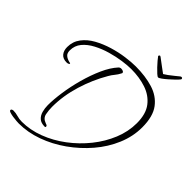

<svg xmlns="http://www.w3.org/2000/svg" viewBox="-262 -970 1135 1135"><g transform="rotate(45 305.0 -402.5)"><path d="M584 -840Q590 -840 592 -835Q594 -830 590 -826Q583 -817 568.5 -803Q554 -789 537.5 -774.5Q521 -760 507 -750Q493 -740 487 -740Q482 -740 469 -751.5Q456 -763 441.5 -778.5Q427 -794 415.5 -807.5Q404 -821 401 -826Q398 -828 398 -831Q398 -835 402 -838Q406 -841 412 -836Q436 -818 460 -800Q484 -782 494 -775Q503 -780 518 -791Q533 -802 549 -815Q565 -828 576 -837Q581 -840 584 -840ZM98 35Q93 35 78 34Q63 33 46.5 30.5Q30 28 18 24Q6 20 6 13Q6 8 11.5 5.5Q17 3 21 3Q41 3 61 9Q81 15 103 15Q172 15 242 -11.5Q312 -38 374.5 -85Q437 -132 485.5 -192.5Q534 -253 562 -321.5Q590 -390 590 -460Q590 -537 556 -581Q522 -625 465.5 -644Q409 -663 340 -663Q310 -663 267.5 -657Q225 -651 179.5 -638Q134 -625 94 -604Q54 -583 29.5 -553.5Q5 -524 5 -484Q5 -461 17.5 -450Q30 -439 50 -434Q52 -433 57 -432.5Q62 -432 62 -428Q56 -420 42 -420Q11 -420 -4.5 -438.5Q-20 -457 -20 -487Q-20 -533 6.5 -568Q33 -603 75.5 -626.5Q118 -650 167.5 -665Q217 -680 265 -686.5Q313 -693 348 -693Q429 -693 492.5 -673.5Q556 -654 593 -605Q630 -556 630 -465Q630 -389 599 -315.5Q568 -242 514 -179Q460 -116 391.5 -67.5Q323 -19 247.5 8Q172 35 98 35ZM219 -60Q188 -60 171.5 -75Q155 -90 148.5 -114Q142 -138 142 -163Q142 -210 151 -272.5Q160 -335 178 -400.5Q196 -466 221.5 -523Q247 -580 280 -616Q287 -623 297 -623Q304 -623 311.5 -620Q319 -617 320 -609L317 -603Q308 -585 295 -569.5Q282 -554 272 -536Q225 -456 196 -361.5Q167 -267 167 -174Q167 -146 172.5 -118Q178 -90 209 -79Q214 -78 219.5 -75Q225 -72 225 -66Q225 -60 219 -60Z"/></g></svg>

Font: Licorice
Style: Regular
Weight: 400
Designer: Robert E. Leuschke
Foundry: Robert E. Leuschke
Version: Version 1.010; ttfautohint (v1.8.3)